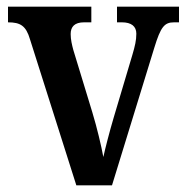

<svg xmlns="http://www.w3.org/2000/svg" viewBox="-20 -556 558 576"><path d="M70 -438 209 0H316L443 -413C462 -475 473 -489 502 -489H517V-536H331V-489H346C374 -489 389 -477 389 -455C389 -435 385 -418 377 -391L321 -203C308 -159 296 -112 290 -85C284 -118 271 -173 257 -219L200 -406C196 -421 192 -437 192 -454C192 -476 204 -489 232 -489H254V-536H4V-489C41 -489 58 -479 70 -438Z"/></svg>

Font: Noto Serif Armenian Condensed SemiBold
Style: Regular
Weight: 600
Width: 3
Designer: Monotype Design Team
Foundry: Monotype Imaging Inc.
Version: Version 2.008